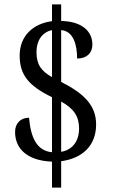

<svg xmlns="http://www.w3.org/2000/svg" viewBox="-20 -780 517 879"><path d="M218 -40V79H260V-42C358 -55 420 -114 420 -210C420 -297 366 -351 260 -405V-642C317 -638 333 -573 333 -512C377 -512 403 -537 403 -576C403 -634 359 -682 260 -684V-760H218V-683C132 -672 70 -616 70 -526C70 -439 109 -388 218 -335V-83C148 -90 121 -150 113 -241C73 -241 49 -214 49 -176C49 -95 110 -44 218 -40ZM218 -642V-427C170 -454 147 -483 147 -542C147 -594 173 -633 218 -642ZM260 -85V-315C318 -283 342 -247 342 -192C342 -135 313 -94 260 -85Z"/></svg>

Font: Noto Serif Sinhala Condensed
Style: Regular
Weight: 400
Width: 3
Designer: Jelle Bosma - Monotype Design Team
Foundry: Monotype Imaging Inc.
Version: Version 2.007